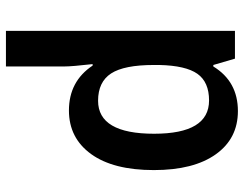

<svg xmlns="http://www.w3.org/2000/svg" viewBox="-106 -694 810 637"><g transform="rotate(-90 298.5 -375.0)"><path d="M401.9 -71.8H397Q347.2 9.8 249 9.8Q157.7 9.8 105.5 -63.7Q53.2 -137.2 53.2 -269Q53.2 -403.8 106.4 -477.3Q159.7 -550.8 251 -550.8Q347.7 -550.8 399.9 -472.2H404.8Q397 -540.5 397 -565.9V-759.8H515.1V0H422.9ZM401.9 -251V-269Q401.9 -367.7 373.8 -410.9Q345.7 -454.1 283.2 -454.1Q173.8 -454.1 173.8 -268.1Q173.8 -85.9 284.2 -85.9Q345.2 -85.9 372.6 -124.5Q399.9 -163.1 401.9 -251Z"/></g></svg>

Font: Droid Sans TV
Style: Bold
Weight: 600
Version: Version 1.00